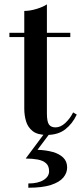

<svg xmlns="http://www.w3.org/2000/svg" viewBox="-20 -610 385 878"><path d="M194 7Q151 7 129 -10.8Q107 -28.5 99 -55.8Q91 -83 91 -113V-560Q116.5 -560 146.5 -569Q176.5 -578 194.5 -590V-91.5Q194.5 -54 203.8 -40.8Q213 -27.5 234 -27.5Q257 -27.5 278.8 -47.8Q300.5 -68 314.5 -96L331 -86Q311.5 -44.5 278.8 -18.8Q246 7 194 7ZM23 -440.5V-460H301.5V-440.5ZM109.5 248.5V229Q154 229 179.2 213.2Q204.5 197.5 204.5 173Q204.5 149 190.5 136.5Q176.5 124 152.2 119.5Q128 115 97.5 115L185 -2.5H209.5L151.5 75Q191 76.5 221.2 85Q251.5 93.5 269.2 110.8Q287 128 287 156Q287 181 269.5 202Q252 223 213 235.8Q174 248.5 109.5 248.5Z"/></svg>

Font: Bodoni Moda 11pt Medium
Style: Regular
Weight: 500
Designer: Owen Earl
Foundry: indestructible type
Version: Version 2.004